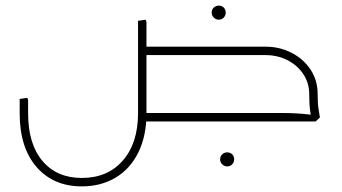

<svg xmlns="http://www.w3.org/2000/svg" viewBox="-20 -432 1218 683"><path d="M471 0V-358L498 -362L501 -354V0ZM498 -236V-266H879V-236ZM498 0V-30H879V0ZM271 231Q170 231 110 162Q50 93 50 -29H80Q80 80 131 140.5Q182 201 271 201Q363 201 417 139Q471 77 471 -29H501Q501 52 472 110.5Q443 169 391 200Q339 231 271 231ZM50 -29V-80L77 -84L80 -76V-29ZM471 -29V-358L498 -362L501 -354V-29ZM1080 -97Q1080 -136 1059.5 -167.5Q1039 -199 1003.5 -217.5Q968 -236 924 -236H807V-247L809 -266H924Q975 -266 1017.5 -244Q1060 -222 1085 -184Q1110 -146 1110 -97ZM726 0 723 -6 736 -30H838V0ZM736 0V-30H987Q1012 -30 1036.5 -28.5Q1061 -27 1077 -25Q1093 -23 1093 -23V0ZM799 -236 796 -242 809 -266H911V-236ZM1089 0Q1087 -13 1083.5 -36Q1080 -59 1080 -97H1110Q1110 -64 1113 -45Q1116 -26 1118 -14L1103 0ZM758 -362Q748 -362 740.5 -369.5Q733 -377 733 -387Q733 -398 740.5 -405Q748 -412 758 -412Q769 -412 776 -405Q783 -398 783 -387Q783 -377 776 -369.5Q769 -362 758 -362ZM788 160Q778 160 770.5 152.5Q763 145 763 135Q763 124 770.5 117Q778 110 788 110Q799 110 806 117Q813 124 813 135Q813 145 806 152.5Q799 160 788 160Z"/></svg>

Font: Fustat ExtraLight
Style: Regular
Weight: 250
Designer: Mohamed Gaber, Khaled Hosny, Laura Garcia Mut
Foundry: Kief Type Foundry, Alif Type Foundry, Hard Type Foundry
Version: Version 1.007